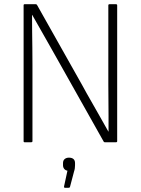

<svg xmlns="http://www.w3.org/2000/svg" viewBox="-20 -675 667 911"><path d="M97 0Q92 0 92 -5V-650Q92 -655 97 -655H150Q154 -655 156 -651L370 -271Q391 -232 412.5 -195Q434 -158 454 -122Q474 -86 494 -51H495Q495 -88 495 -125.5Q495 -163 494.5 -201Q494 -239 494 -275V-650Q494 -655 500 -655H530Q536 -655 536 -650V-5Q536 0 530 0H478Q473 0 472 -3L265 -371Q243 -411 220.5 -450Q198 -489 176.5 -527.5Q155 -566 133 -604H132Q132 -565 132.5 -525.5Q133 -486 133.5 -446.5Q134 -407 134 -366V-5Q134 0 127 0ZM288 216Q283 216 284 209L300 135Q290 133 284.5 126Q279 119 279 109V99Q279 86 287 79.5Q295 73 307 73Q321 73 328.5 79.5Q336 86 336 99V109Q336 116 335 123.5Q334 131 331 140L312 212Q311 216 305 216Z"/></svg>

Font: Sofia Sans Semi Condensed ExtraLight
Style: Regular
Weight: 250
Version: Version 4.100